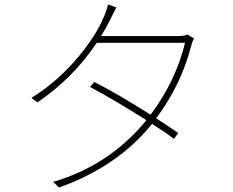

<svg xmlns="http://www.w3.org/2000/svg" viewBox="-20 -814 1040 857"><path d="M846 -643Q843 -637 838 -625L835 -615Q834 -611 833 -608Q788 -434 677 -286Q744 -243 776 -220L756 -194Q722 -221 659 -261L652 -253Q502 -70 244 23L217 -2Q465 -75 628 -271L633 -278Q490 -368 382 -426L401 -448Q497 -400 652 -302Q764 -451 806 -623H412Q305 -464 147 -357L120 -377Q236 -448 331 -562Q409 -655 444 -740Q449 -750 454 -765Q460 -783 462 -794L499 -781Q494 -771 485 -753L478 -739L472 -726Q455 -692 431 -653H772Q802 -653 816 -660Z"/></svg>

Font: Noto Sans CJK TC Thin
Style: Regular
Weight: 250
Designer: Ryoko NISHIZUKA ???? (kana & ideographs); Paul D. Hunt (Latin, Greek & Cyrillic); Wenlong ZHANG ??? (bopomofo); Sandoll 
Foundry: Adobe Systems Incorporated
Version: Version 1.004 January 19, 2016